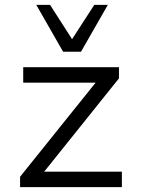

<svg xmlns="http://www.w3.org/2000/svg" viewBox="-20 -774 582 794"><path d="M63 0V-43L397 -459L406 -432H76V-496H472V-450L137 -32L128 -64H484V0ZM241 -560 130 -754H187L278 -612L370 -754H426L315 -560Z"/></svg>

Font: Nunito Sans 6pt Light
Style: Regular
Weight: 300
Version: Version 3.101;gftools[0.9.27]